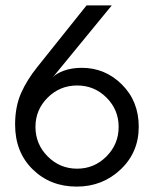

<svg xmlns="http://www.w3.org/2000/svg" viewBox="-20 -680 589 712"><path d="M283.5 -428.5Q370 -428.5 432.2 -366.5Q494.5 -304.5 494.5 -210Q494.5 -115 427.2 -51.5Q360 12 264.5 12Q166.5 12 101.2 -52Q36 -116 36 -218Q36 -284 57.8 -333.8Q79.5 -383.5 119.5 -433L301 -660H394.5L175.5 -393Q188.5 -407.5 217.2 -418Q246 -428.5 283.5 -428.5ZM266 -54.5Q329.5 -54.5 374.8 -100Q420 -145.5 420 -209.5Q420 -273 375 -318Q330 -363 266 -363Q202 -363 156.8 -318Q111.5 -273 111.5 -209.5Q111.5 -145.5 156.8 -100Q202 -54.5 266 -54.5Z"/></svg>

Font: League Spartan
Style: Regular
Weight: 350
Foundry: The League of Moveable Type
Version: Version 2.002